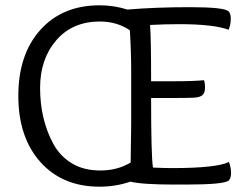

<svg xmlns="http://www.w3.org/2000/svg" viewBox="-20 -693 920 723"><path d="M472 -81 474 -224V-424Q474 -499 469 -579Q420 -612 356 -612Q253 -612 192 -541.5Q131 -471 131 -362Q131 -243 181 -151Q206 -105 250.5 -78Q295 -51 358.5 -51Q422 -51 472 -81ZM545 -599Q549 -555 549 -387H628Q712 -387 748 -391Q752 -383 752 -362.5Q752 -342 741.5 -334Q731 -326 706.5 -325Q682 -324 637 -324H549Q549 -106 556 -62Q600 -60 627 -60Q795 -60 842 -83Q850 -63 850 -42Q850 -21 841 -13Q823 2 679 2H637Q515 2 471 -9Q416 10 355 10Q215 10 132 -83Q49 -176 49 -332Q49 -488 132 -580.5Q215 -673 355 -673Q409 -673 460 -657Q567 -666 694.5 -666Q822 -666 840 -651Q849 -643 849 -622Q849 -601 841 -581Q784 -602 655 -602Q602 -602 545 -599Z"/></svg>

Font: Overlock Mod
Style: Regular
Weight: 400
Designer: Dario Muhafara
Foundry: Dario Manuel Muhafara
Version: Version 1.001